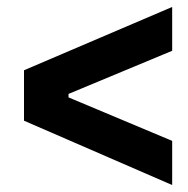

<svg xmlns="http://www.w3.org/2000/svg" viewBox="-20 -641 540 552"><path d="M475 -621V-495L177 -371V-361L475 -236V-109L49 -294V-439Z"/></svg>

Font: Hubot Sans Condensed SemiBold
Style: Regular
Weight: 600
Width: 3
Designer: Deni Anggara
Foundry: GitHub, Inc., Subsidiary of Microsoft Corporation
Version: Version 2.000